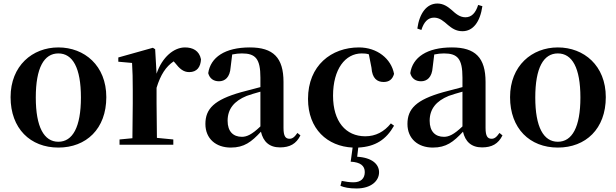

<svg xmlns="http://www.w3.org/2000/svg" viewBox="-20 -821 3496 1089"><path d="M311 16C469 16 583 -90 583 -270C583 -449 459 -552 311 -552C164 -552 40 -448 40 -270C40 -92 152 16 311 16ZM311 -17C230 -17 183 -100 183 -268C183 -437 230 -518 311 -518C392 -518 439 -437 439 -268C439 -100 392 -17 311 -17Z M729 0H963V-30L870 -39L868 -235V-323C891 -398 921 -443 965 -473L973 -464C998 -432 1020 -412 1053 -412C1098 -412 1118 -442 1120 -485C1110 -534 1073 -552 1029 -552C967 -552 900 -498 868 -403L860 -542L847 -550L651 -495V-471L729 -464C732 -415 733 -377 733 -310V-235C733 -180 732 -95 731 -37L658 -30V0Z M1568 15C1624 15 1660 -5 1684 -53L1667 -67C1649 -41 1637 -34 1622 -34C1600 -34 1588 -48 1588 -95V-356C1588 -494 1530 -552 1397 -552C1256 -552 1174 -496 1161 -406C1169 -376 1191 -360 1222 -360C1256 -360 1284 -382 1288 -439L1297 -512C1317 -516 1334 -518 1352 -518C1429 -518 1457 -488 1457 -381V-327L1347 -298C1195 -255 1145 -204 1145 -118C1145 -34 1205 16 1289 16C1365 16 1406 -16 1460 -74C1473 -18 1507 15 1568 15ZM1457 -104C1408 -57 1379 -45 1352 -45C1303 -45 1271 -75 1271 -136C1271 -203 1308 -248 1379 -277C1399 -284 1427 -293 1457 -301Z M1969 96C2024 99 2049 119 2049 155C2049 191 2027 213 1985 213C1965 213 1941 210 1918 205L1911 233C1932 242 1960 248 2002 248C2085 248 2130 205 2130 156C2130 111 2091 73 2006 68L2012 16C2109 11 2170 -29 2215 -108L2197 -121C2159 -74 2111 -48 2052 -48C1941 -48 1869 -132 1869 -278C1869 -429 1938 -518 2032 -518C2046 -518 2059 -517 2072 -513L2087 -437C2091 -376 2119 -356 2156 -356C2186 -356 2206 -370 2215 -402C2199 -488 2119 -552 2016 -552C1860 -552 1727 -450 1727 -260C1727 -89 1837 9 1980 16Z M2347 -659 2370 -651C2384 -696 2407 -721 2442 -721C2474 -721 2497 -700 2521 -679C2543 -661 2566 -644 2603 -644C2663 -644 2703 -696 2716 -786L2692 -793C2678 -748 2655 -723 2620 -723C2588 -723 2565 -743 2541 -765C2520 -783 2495 -801 2461 -801C2400 -801 2359 -746 2347 -659ZM2714 15C2770 15 2806 -5 2830 -53L2813 -67C2795 -41 2783 -34 2768 -34C2746 -34 2734 -48 2734 -95V-356C2734 -494 2676 -552 2543 -552C2402 -552 2320 -496 2307 -406C2315 -376 2337 -360 2368 -360C2402 -360 2430 -382 2434 -439L2443 -512C2463 -516 2480 -518 2498 -518C2575 -518 2603 -488 2603 -381V-327L2493 -298C2341 -255 2291 -204 2291 -118C2291 -34 2351 16 2435 16C2511 16 2552 -16 2606 -74C2619 -18 2653 15 2714 15ZM2603 -104C2554 -57 2525 -45 2498 -45C2449 -45 2417 -75 2417 -136C2417 -203 2454 -248 2525 -277C2545 -284 2573 -293 2603 -301Z M3144 16C3302 16 3416 -90 3416 -270C3416 -449 3292 -552 3144 -552C2997 -552 2873 -448 2873 -270C2873 -92 2985 16 3144 16ZM3144 -17C3063 -17 3016 -100 3016 -268C3016 -437 3063 -518 3144 -518C3225 -518 3272 -437 3272 -268C3272 -100 3225 -17 3144 -17Z"/></svg>

Font: Noto Serif CJK KR
Style: Bold
Weight: 700
Designer: Ryoko NISHIZUKA 西塚涼子 (kana & ideographs); Frank Grießhammer (Latin, Greek & Cyrillic); Wenlong ZHANG 张文龙 (bopomofo); San
Foundry: Adobe
Version: Version 2.001;hotconv 1.1.0;makeotfexe 2.6.0